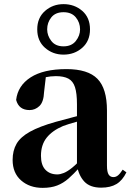

<svg xmlns="http://www.w3.org/2000/svg" viewBox="-20 -891 632 928"><path d="M186 17Q123 17 82 -19Q41 -55 41 -118Q41 -163 60 -196Q79 -229 125 -254.5Q171 -280 249 -302Q288 -313 338.5 -326Q389 -339 429 -349V-323Q389 -313 349 -302Q309 -291 285 -282Q233 -260 205.5 -225.5Q178 -191 178 -138Q178 -93 199.5 -70.5Q221 -48 257 -48Q271 -48 288.5 -55Q306 -62 329.5 -81Q353 -100 385 -136L402 -81H364Q336 -50 311 -28Q286 -6 256.5 5.5Q227 17 186 17ZM469 16Q415 16 387.5 -13.5Q360 -43 352 -92V-95V-387Q352 -440 342.5 -469.5Q333 -499 310.5 -511Q288 -523 250 -523Q225 -523 198.5 -517.5Q172 -512 135 -498L202 -523L193 -446Q191 -398 170.5 -378.5Q150 -359 123 -359Q71 -359 58 -408Q66 -477 128 -517Q190 -557 301 -557Q405 -557 451 -510Q497 -463 497 -357V-91Q497 -60 505 -47.5Q513 -35 528 -35Q540 -35 550 -43Q560 -51 573 -71L591 -58Q572 -19 543 -1.5Q514 16 469 16ZM287 -667Q326 -667 346.5 -693Q367 -719 367 -749Q367 -782 346.5 -807Q326 -832 287 -832Q248 -832 228 -807Q208 -782 208 -749Q208 -719 228 -693Q248 -667 287 -667ZM287 -627Q235 -627 197.5 -660Q160 -693 160 -749Q160 -805 197.5 -838Q235 -871 287 -871Q340 -871 377.5 -838.5Q415 -806 415 -749Q415 -693 377.5 -660Q340 -627 287 -627Z"/></svg>

Font: Noto Serif TC ExtraBold
Style: Regular
Weight: 800
Designer: Ryoko NISHIZUKA 西塚涼子 (kana & ideographs); Frank Grießhammer (Latin, Greek & Cyrillic); Wenlong ZHANG 张文龙 (bopomofo); San
Foundry: Adobe
Version: Version 2.002-H1;hotconv 1.1.0;makeotfexe 2.6.0